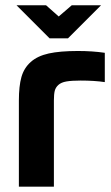

<svg xmlns="http://www.w3.org/2000/svg" viewBox="-20 -700 417 720"><path d="M282.2 -397.9Q248.5 -397.9 229 -394.5Q209.5 -391.1 199 -381.6Q188.5 -372.1 185.3 -359.4Q182.1 -346.7 182.1 -323.2V0H50.8V-323.2Q50.8 -377 60.3 -410.9Q69.8 -444.8 95.2 -467.5Q120.6 -490.2 162.8 -499.5Q205.1 -508.8 272 -508.8Q326.7 -508.8 373 -502V-392.1Q334.5 -397.9 282.2 -397.9ZM42 -680.2H152.8L200.2 -638.2L249 -680.2H358.9L234.9 -556.2H166Z"/></svg>

Font: LT Wave Text Bold
Style: Regular
Weight: 700
Designer: Daniel Lyons
Version: Version 2.5 (Glyphs App)